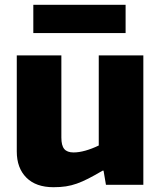

<svg xmlns="http://www.w3.org/2000/svg" viewBox="-20 -771 671 801"><path d="M203 10Q130 10 90 -30Q50 -70 50 -139V-540H236V-197Q236 -164 248 -149.5Q260 -135 287 -135Q309 -135 336 -142.5Q363 -150 392 -164V-540H578V0H422L412 -59H408Q374 -39 348.5 -26Q323 -13 300.5 -5Q278 3 255 6.5Q232 10 203 10ZM119 -751H504V-633H119Z"/></svg>

Font: Encode Sans Narrow
Style: ExtraBold
Weight: 800
Designer: Pablo Impallari, Andres Torresi
Foundry: Pablo Impallari, Andres Torresi
Version: Version 1.000; ttfautohint (v1.00) -l 8 -r 50 -G 200 -x 14 -